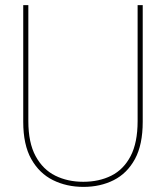

<svg xmlns="http://www.w3.org/2000/svg" viewBox="-20 -720 649 752"><path d="M307 12Q241 12 187.5 -14.5Q134 -41 102.5 -97Q71 -153 71 -243V-700H91V-246Q91 -161 119.5 -108.5Q148 -56 196.5 -32Q245 -8 306 -8Q368 -8 416 -32Q464 -56 491.5 -108.5Q519 -161 519 -246V-700H539V-243Q539 -153 508.5 -97Q478 -41 425.5 -14.5Q373 12 307 12Z"/></svg>

Font: DM Sans 17pt Thin
Style: Regular
Weight: 250
Version: Version 4.004;gftools[0.9.30]